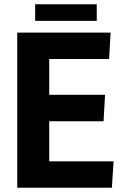

<svg xmlns="http://www.w3.org/2000/svg" viewBox="-20 -881 589 901"><path d="M61 -728H499L492 -604H211V-436H473L466 -312H211V-124H513L505 0H61ZM145 -783V-861H434V-783Z"/></svg>

Font: Murecho SemiBold
Style: Regular
Weight: 600
Designer: Neil Summerour
Foundry: Positype
Version: Version 1.010; ttfautohint (v1.8.3)